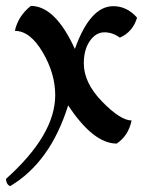

<svg xmlns="http://www.w3.org/2000/svg" viewBox="-35 -481 504 653"><path d="M-1 152.3Q-14.6 144.5 -14.6 127.4Q152.8 -22.5 152.8 -157.2Q152.8 -231 110.1 -303.5Q67.4 -376 15.6 -376Q26.4 -426.3 69.8 -460.9Q152.8 -460.9 219.7 -314.5Q271.5 -460 350.1 -460Q397 -460 431.2 -420.9Q416.5 -372.1 372.6 -353Q347.7 -371.1 320.3 -371.1Q291 -371.1 270.5 -341.6Q250 -312 250 -265.6Q250 -199.2 312.5 -135.3Q375 -71.3 412.6 -71.3Q401.9 -19.5 361.8 7.3Q282.7 7.3 196.8 -122.6Q136.2 71.3 -1 152.3Z"/></svg>

Font: Balgruf
Style: Regular
Weight: 500
Designer: Paul James MIller
Foundry: High-Logic / Made with FontCreator
Version: Version 1.201;March 28, 2021;FontCreator 13.0.0.2683 64-bit